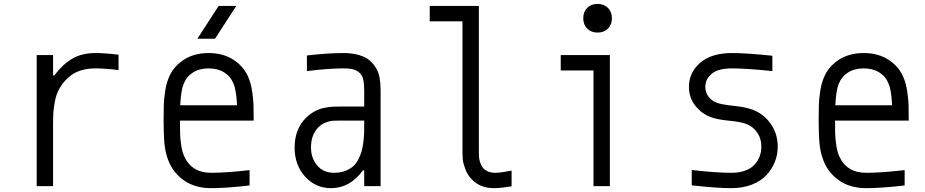

<svg xmlns="http://www.w3.org/2000/svg" viewBox="-20 -947 4707 977"><path d="M466.1 -599Q377.6 -599 326.2 -551.4Q299.5 -526.7 282.6 -496.7Q265.6 -466.8 259.1 -430Q252.6 -393.2 251.3 -370.4Q250 -347.7 250 -309.2V0H166.7V-666.7H250V-563.2H256.5Q296.9 -617.8 346 -647.5Q395.2 -677.1 466.1 -677.1Q514.3 -677.1 583.3 -668.6V-590.5Q514.3 -599 466.1 -599Z M984.4 -750 1092.4 -916.7H1182.3L1074.2 -750ZM914.7 -520.2Q901 -488.9 897.1 -411.5H1186.2Q1182.3 -488.9 1168.6 -520.2Q1154.3 -557.3 1121.4 -578.1Q1088.5 -599 1041.7 -599Q994.8 -599 961.9 -578.1Q929 -557.3 914.7 -520.2ZM1246.7 -546.2Q1257.8 -518.2 1263.3 -480.5Q1268.9 -442.7 1269.9 -413.7Q1270.8 -384.8 1270.8 -333.3H895.8Q895.8 -289.1 896.5 -265.3Q897.1 -241.5 902 -208.3Q906.9 -175.1 916.7 -153Q954.4 -67.7 1054.7 -67.7Q1130.2 -67.7 1250 -81.4V-3.3Q1131.5 10.4 1054.7 10.4Q974 10.4 918.6 -27.3Q863.3 -65.1 838.5 -125.7Q821.6 -166.7 817.1 -213.5Q812.5 -260.4 812.5 -333.3Q812.5 -384.8 813.5 -413.7Q814.5 -442.7 820 -480.5Q825.5 -518.2 836.6 -546.2Q858.1 -604.2 911.8 -640.6Q965.5 -677.1 1041.7 -677.1Q1117.8 -677.1 1171.5 -640.6Q1225.3 -604.2 1246.7 -546.2Z M1833.3 -333.3H1705.7Q1681.6 -333.3 1668.3 -332Q1654.9 -330.7 1634.8 -322.6Q1614.6 -314.5 1599 -298.2Q1562.5 -259.8 1562.5 -197.3Q1562.5 -141.9 1594.1 -104.8Q1625.7 -67.7 1679.7 -67.7Q1710.9 -67.7 1735.4 -76.8Q1759.8 -85.9 1775.7 -99.6Q1791.7 -113.3 1803.1 -135.4Q1814.5 -157.6 1820 -176.8Q1825.5 -196 1828.8 -222.7Q1832 -249.3 1832.7 -266.3Q1833.3 -283.2 1833.3 -306.6ZM1729.2 -677.1Q1785.2 -677.1 1827.5 -659.8Q1869.8 -642.6 1897.1 -594.4Q1916.7 -559.9 1916.7 -487.6V0H1833.3V-80.1H1826.8Q1761.1 10.4 1664.1 10.4Q1585.9 10.4 1532.6 -48.2Q1479.2 -106.8 1479.2 -196Q1479.2 -289.7 1536.5 -347Q1557.3 -367.2 1580.7 -380.2Q1604.2 -393.2 1629.9 -398.1Q1655.6 -403 1670.2 -404Q1684.9 -404.9 1707 -404.9H1833.3V-484.4Q1833.3 -541 1821.6 -561.2Q1810.5 -580.1 1790 -589.5Q1769.5 -599 1729.2 -599Q1651 -599 1541.7 -585.3V-664.7Q1649.1 -677.1 1729.2 -677.1Z M2583.3 1.3Q2527.3 10.4 2493.5 10.4Q2423.8 10.4 2380.9 -33.9Q2358.7 -56.6 2347.7 -86.9Q2336.6 -117.2 2335 -135.1Q2333.3 -153 2333.3 -181.6V-838.5H2166.7V-916.7H2416.7V-181.6Q2416.7 -161.5 2417.3 -150.4Q2418 -139.3 2422.2 -123.7Q2426.4 -108.1 2434.9 -96.4Q2456.4 -67.7 2500 -67.7Q2526.7 -67.7 2583.3 -78.8Z M2968.1 -906.9Q2988.3 -927.1 3020.8 -927.1Q3053.4 -927.1 3073.6 -906.9Q3093.8 -886.7 3093.8 -854.2Q3093.8 -821.6 3073.6 -801.4Q3053.4 -781.2 3020.8 -781.2Q2988.3 -781.2 2968.1 -801.4Q2947.9 -821.6 2947.9 -854.2Q2947.9 -886.7 2968.1 -906.9ZM3000 0V-588.5H2833.3V-666.7H3083.3V0Z M3702.5 10.4Q3627.6 10.4 3500 -3.9V-82Q3621.7 -67.7 3702.5 -67.7Q3737.6 -67.7 3765 -76.5Q3792.3 -85.3 3808.9 -99.3Q3825.5 -113.3 3835.9 -131.5Q3846.4 -149.7 3850.3 -166.7Q3854.2 -183.6 3854.2 -200.5Q3854.2 -238.9 3836.3 -267.6Q3818.4 -296.2 3789.1 -311.2Q3760.4 -326.2 3694 -332.4Q3627.6 -338.5 3595.1 -351.6Q3549.5 -369.1 3517.6 -409.5Q3485.7 -449.9 3485.7 -505.2Q3485.7 -577.5 3542.6 -627.3Q3599.6 -677.1 3705.7 -677.1Q3778 -677.1 3910.2 -663.4V-585.3Q3776.7 -599 3705.7 -599Q3633.5 -599 3601.2 -571.3Q3569 -543.6 3569 -505.2Q3569 -475.9 3585.3 -455.1Q3601.6 -434.2 3626.3 -424.5Q3651 -414.7 3720.7 -407.6Q3790.4 -400.4 3829.4 -380.2Q3877.6 -355.5 3907.6 -308.3Q3937.5 -261.1 3937.5 -200.5Q3937.5 -159.5 3922.5 -122.4Q3907.6 -85.3 3879.6 -55.3Q3851.6 -25.4 3805.7 -7.5Q3759.8 10.4 3702.5 10.4Z M4248 -520.2Q4234.4 -488.9 4230.5 -411.5H4519.5Q4515.6 -488.9 4502 -520.2Q4487.6 -557.3 4454.8 -578.1Q4421.9 -599 4375 -599Q4328.1 -599 4295.2 -578.1Q4262.4 -557.3 4248 -520.2ZM4580.1 -546.2Q4591.1 -518.2 4596.7 -480.5Q4602.2 -442.7 4603.2 -413.7Q4604.2 -384.8 4604.2 -333.3H4229.2Q4229.2 -289.1 4229.8 -265.3Q4230.5 -241.5 4235.4 -208.3Q4240.2 -175.1 4250 -153Q4287.8 -67.7 4388 -67.7Q4463.5 -67.7 4583.3 -81.4V-3.3Q4464.8 10.4 4388 10.4Q4307.3 10.4 4252 -27.3Q4196.6 -65.1 4171.9 -125.7Q4154.9 -166.7 4150.4 -213.5Q4145.8 -260.4 4145.8 -333.3Q4145.8 -384.8 4146.8 -413.7Q4147.8 -442.7 4153.3 -480.5Q4158.9 -518.2 4169.9 -546.2Q4191.4 -604.2 4245.1 -640.6Q4298.8 -677.1 4375 -677.1Q4451.2 -677.1 4504.9 -640.6Q4558.6 -604.2 4580.1 -546.2Z"/></svg>

Font: Monoid
Style: Regular
Weight: 400
Width: 4
Monospace: yes
Designer: Andreas Larsen (@larsenwork)
Version: Version 0.61